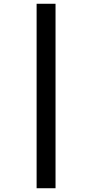

<svg xmlns="http://www.w3.org/2000/svg" viewBox="-20 -820 490 1020"><path d="M174.5 180V-800H275V180Z"/></svg>

Font: Trispace Condensed Medium
Style: Regular
Weight: 500
Width: 3
Designer: Tyler Finck
Foundry: Etcetera Type Company
Version: Version 1.210; ttfautohint (v1.8.3)